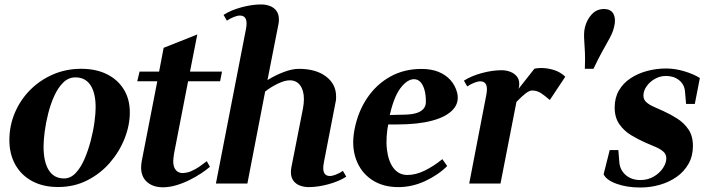

<svg xmlns="http://www.w3.org/2000/svg" viewBox="-20 -826 3185 864"><path d="M241.4 15.6Q174.2 15.6 125 -10.8Q75.8 -37.2 49 -84.9Q22.2 -132.6 22.2 -195.4Q22.2 -260 46.6 -317.9Q71 -375.8 114.8 -420.3Q158.6 -464.8 217.6 -490.6Q276.6 -516.4 345.4 -516.4Q412.6 -516.4 461.6 -491.8Q510.6 -467.2 537.4 -423.3Q564.2 -379.4 564.2 -320.2Q564.2 -262.6 540.9 -203.2Q517.6 -143.8 474.8 -94.2Q432 -44.6 372.7 -14.5Q313.4 15.6 241.4 15.6ZM268 -23Q297.8 -23 320.9 -47.7Q344 -72.4 360.7 -111.5Q377.4 -150.6 388.8 -194.7Q400.2 -238.8 405.3 -278.2Q410.4 -317.6 410.4 -342.2Q410.4 -407.6 387.2 -442.7Q364 -477.8 319.4 -477.8Q288.2 -477.8 264.6 -454.6Q241 -431.4 224.3 -394.6Q207.6 -357.8 196.9 -315.4Q186.2 -273 181.1 -233.6Q176 -194.2 176 -166.6Q176 -97.8 199.4 -60.4Q222.8 -23 268 -23Z M713.6 16.8Q668.8 16.8 641.9 -6.8Q615 -30.4 615 -72.6Q615 -78.8 615.7 -85.4Q616.4 -92 617.4 -99L687.8 -460.2H597.6L608 -503.8H696L716.4 -610.8L867.8 -670.8L835 -503.8H979L970.4 -460.2H826.4L763 -134Q762 -125 760.8 -117Q759.6 -109 759.6 -102.2Q759.6 -80.6 766.1 -68.6Q772.6 -56.6 782.2 -51.9Q791.8 -47.2 799.6 -47.2Q810.4 -47.2 824.1 -50.2Q837.8 -53.2 858.4 -64.6Q879 -76 910.6 -100.8L924.6 -75.2Q908.6 -61.4 884.3 -45.3Q860 -29.2 831.3 -15.1Q802.6 -1 772.2 7.9Q741.8 16.8 713.6 16.8Z M1369 16Q1348.2 16 1329.8 9.1Q1311.4 2.2 1300.3 -12.7Q1289.2 -27.6 1289.2 -51.2Q1289.2 -55.8 1289.6 -60.9Q1290 -66 1291 -72L1343.4 -338Q1345.4 -349 1346.5 -359.9Q1347.6 -370.8 1347.6 -380Q1347.6 -418.6 1330.9 -441.6Q1314.2 -464.6 1284 -464.6Q1262 -464.6 1231.2 -450Q1200.4 -435.4 1173.2 -414.2L1093.2 0H951.6L1086.6 -694Q1089.6 -709 1089.6 -720Q1089.6 -756 1059.6 -756Q1048.6 -756 1032.1 -749.5Q1015.6 -743 1001 -733L986 -759Q1018.4 -780 1066 -793Q1113.6 -806 1155.2 -806Q1176.4 -806 1194.6 -799.1Q1212.8 -792.2 1223.9 -777.3Q1235 -762.4 1235 -738.8Q1235 -734.2 1234.8 -729.1Q1234.6 -724 1233.2 -718L1183.6 -465.6Q1218.4 -487.2 1256.4 -501.7Q1294.4 -516.2 1324.8 -516.2Q1401.8 -516.2 1447.1 -481.8Q1492.4 -447.4 1492.4 -392.2Q1492.4 -385.8 1492.2 -379.6Q1492 -373.4 1490 -366L1437.6 -96Q1434.6 -81 1434.6 -70Q1434.6 -34 1464.6 -34Q1475.6 -34 1492.1 -40.5Q1508.6 -47 1523.2 -57L1538.2 -31Q1505.8 -10 1458.2 3Q1410.6 16 1369 16Z M1772.4 16Q1702 16 1652.5 -17.5Q1603 -51 1581.9 -110Q1560.8 -169 1575.4 -244Q1591.4 -324.8 1632.9 -385.9Q1674.4 -447 1736.5 -481.4Q1798.6 -515.8 1876.4 -515.8Q1921.2 -515.8 1953.7 -502.5Q1986.2 -489.2 2007.4 -465.3Q2028.6 -441.4 2037.2 -408.8Q2047.8 -364.2 2017.7 -332Q1987.6 -299.8 1923.9 -282.9Q1860.2 -266 1769.2 -266H1712.8L1729 -277.8Q1714.8 -207.8 1721.1 -153.9Q1727.4 -100 1751.1 -69.3Q1774.8 -38.6 1813.2 -38.6Q1851.2 -38.6 1891.8 -58.6Q1932.4 -78.6 1970.6 -109.8L1992.4 -78.8Q1950.6 -37.6 1892.3 -10.8Q1834 16 1772.4 16ZM1731 -294 1719.6 -308.2 1798.6 -310Q1828.8 -310.4 1850.4 -316.2Q1872 -322 1884 -334.5Q1896 -347 1896.4 -365.8Q1896.8 -399.4 1889.9 -422.6Q1883 -445.8 1871.2 -457.7Q1859.4 -469.6 1843.2 -469.6Q1812 -469.6 1781 -427.9Q1750 -386.2 1731 -294Z M2091.4 0 2168.2 -398Q2171.2 -413 2171.2 -424Q2171.2 -460 2141.2 -460Q2130.2 -460 2113.7 -453.5Q2097.2 -447 2082.6 -437L2067.6 -463Q2100 -484 2147.6 -497Q2195.2 -510 2236.8 -510Q2258 -510 2275.9 -503.1Q2293.8 -496.2 2305.2 -482.8Q2316.6 -469.4 2316.6 -448.8Q2316.6 -441.8 2316 -437.5Q2315.4 -433.2 2313.4 -426.2L2385 -517Q2390.6 -518.2 2398.3 -519.1Q2406 -520 2415.4 -520Q2443.6 -520 2472.7 -511Q2501.8 -502 2523.8 -480.8L2454.2 -376Q2432.6 -395 2414.3 -406.9Q2396 -418.8 2374.4 -418.8Q2362.2 -418.8 2344.7 -405.2Q2327.2 -391.6 2304 -367.4L2232.2 0Z M2611.8 -516.4Q2613.6 -560.2 2612.2 -589.5Q2610.8 -618.8 2609.4 -638.2Q2608 -657.6 2608.3 -672.7Q2608.6 -687.8 2612.2 -703.2Q2621.2 -738.6 2643.3 -762Q2665.4 -785.4 2697.4 -785.4Q2730 -785.4 2741.2 -762Q2752.4 -738.6 2743 -703.2Q2739.4 -687.4 2732.3 -672.1Q2725.2 -656.8 2714.2 -637.4Q2703.2 -618 2687.3 -589.1Q2671.4 -560.2 2650.6 -516.4Z M2861.4 17.8Q2801 17.8 2754.7 1.1Q2708.4 -15.6 2696.2 -41.8L2723.8 -150.8H2762.6L2767 -95.2Q2770.4 -60 2796.2 -37.9Q2822 -15.8 2862 -15.8Q2894.6 -15.8 2921 -30.9Q2947.4 -46 2962.9 -69Q2978.4 -92 2978.4 -113.6Q2978.4 -132.2 2964.7 -144Q2951 -155.8 2929.6 -165Q2908.2 -174.2 2884.4 -184.2Q2851.8 -198.6 2820 -217.8Q2788.2 -237 2767.1 -267.1Q2746 -297.2 2746 -342.4Q2746 -385.8 2765.1 -418.8Q2784.2 -451.8 2817.4 -473.7Q2850.6 -495.6 2892 -506.7Q2933.4 -517.8 2977.4 -517.8Q3017 -517.8 3058.6 -505.5Q3100.2 -493.2 3129.4 -475L3106.6 -358.2H3067.4L3062.4 -414.8Q3059.8 -446 3036 -465.1Q3012.2 -484.2 2976.8 -484.2Q2949.6 -484.2 2926.2 -470.6Q2902.8 -457 2889.1 -436.8Q2875.4 -416.6 2875.4 -396Q2875.4 -377.8 2888.6 -366Q2901.8 -354.2 2922.7 -345.2Q2943.6 -336.2 2966 -325.8Q2997 -311.8 3027.3 -292.6Q3057.6 -273.4 3077.9 -243.9Q3098.2 -214.4 3098.2 -169.2Q3098.2 -124.2 3078.6 -89.2Q3059 -54.2 3025.6 -30.5Q2992.2 -6.8 2949.6 5.5Q2907 17.8 2861.4 17.8Z"/></svg>

Font: Wittgenstein
Style: Italic
Weight: 400
Italic angle: -11°
Designer: Jörg Drees
Foundry: Jörg Drees
Version: Version 1.500